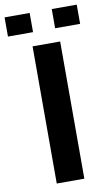

<svg xmlns="http://www.w3.org/2000/svg" viewBox="-137 -931 568 980"><g transform="rotate(-10 147.0 -441.0)"><path d="M218 0H75V-711H218ZM334 -782H204.5V-881.5H334ZM90 -782H-40V-881.5H90Z"/></g></svg>

Font: Roberto Sans
Style: Bold
Weight: 700
Designer: Google (font) & Cristiano Sobral (main changes)
Version: Version 1.000;October 12, 2021;FontCreator 14.0.0.2814 64-bi